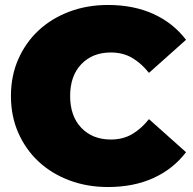

<svg xmlns="http://www.w3.org/2000/svg" viewBox="-20 -736 777 772"><path d="M414 16Q330 16 258.5 -11Q187 -38 135 -86.5Q83 -135 53.5 -202Q24 -269 24 -350Q24 -431 53.5 -498Q83 -565 135 -613.5Q187 -662 258.5 -689Q330 -716 414 -716Q517 -716 596.5 -680Q676 -644 728 -576L579 -443Q548 -482 511 -503.5Q474 -525 426 -525Q352 -525 307 -478Q262 -431 262 -350Q262 -269 307 -222Q352 -175 426 -175Q474 -175 511 -196.5Q548 -218 579 -257L728 -124Q676 -56 596.5 -20Q517 16 414 16Z"/></svg>

Font: Montserrat-Alt1 Black
Style: Regular
Weight: 900
Designer: Differentunic
Foundry: Differentunic
Version: Version 7.222